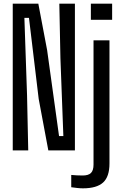

<svg xmlns="http://www.w3.org/2000/svg" viewBox="-20 -820 669 1047"><path d="M49.5 0V-800H189L237 -546.5L302 -78H325.5L309.5 -502L303.5 -800H388.5V0H243.5L191 -280.5L138 -722.5H113L127.5 -301L134 0ZM475.5 -712V-800H591.5V-712ZM432 207Q418 207 400.2 205Q382.5 203 368.5 201V134Q381 135.5 398.5 136.2Q416 137 431 137Q462 137 476 123.2Q490 109.5 490 77.5V-600H577V71.5Q577 143.5 542.2 175.2Q507.5 207 432 207Z"/></svg>

Font: Big Shoulders Display Thin SemiBold
Style: Regular
Weight: 600
Version: Version 2.002